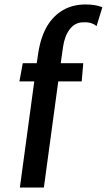

<svg xmlns="http://www.w3.org/2000/svg" viewBox="-20 -840 478 860"><path d="M69 0 133.5 -475.5H67L82 -557H144.5L151.5 -603.5Q157 -639 167 -669.2Q177 -699.5 192 -724.5Q219.5 -770 262.8 -795Q306 -820 363.5 -820Q385.5 -820 404.2 -817Q423 -814 438.5 -807.5L412.5 -723Q403 -731.5 389 -736.2Q375 -741 353 -740Q316.5 -740 293 -709.8Q269.5 -679.5 262.5 -630.5L252 -557H353L346 -475.5H241L176.5 0Z"/></svg>

Font: Koeln Type Sans
Style: Italic
Weight: 400
Italic angle: -7.5°
Designer: Eben Sorkin
Foundry: Eben Sorkin
Version: Version 2.001